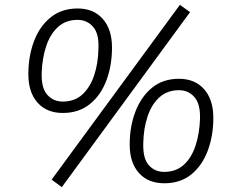

<svg xmlns="http://www.w3.org/2000/svg" viewBox="-20 -748 963 792"><path d="M235 24 193 -7 722 -728 764 -698ZM239 -282Q173 -282 135 -324.5Q97 -367 97 -442Q97 -516 120 -577.5Q143 -639 188.5 -676Q234 -713 300 -713Q366 -713 404 -670Q442 -627 442 -552Q442 -478 419 -416.5Q396 -355 350.5 -318.5Q305 -282 239 -282ZM239 -329Q288 -329 320 -358.5Q352 -388 368.5 -437.5Q385 -487 386 -547Q389 -609 364 -637.5Q339 -666 300 -666Q251 -666 219 -636.5Q187 -607 170.5 -557.5Q154 -508 152 -447Q150 -385 175 -357Q200 -329 239 -329ZM658 8Q591 8 553 -34.5Q515 -77 515 -152Q515 -226 538.5 -287.5Q562 -349 607 -386Q652 -423 718 -423Q784 -423 822 -380Q860 -337 860 -262Q860 -188 837 -126.5Q814 -65 769 -28.5Q724 8 658 8ZM657 -39Q706 -39 738 -68Q770 -97 786.5 -147Q803 -197 805 -257Q807 -319 782 -347.5Q757 -376 718 -376Q670 -376 637.5 -346.5Q605 -317 588.5 -267Q572 -217 571 -157Q569 -95 593.5 -67Q618 -39 657 -39Z"/></svg>

Font: Nunito Sans Light
Style: Italic
Weight: 300
Italic angle: -9°
Designer: Vernon Adams
Foundry: Vernon Adams
Version: Version 3.006; ttfautohint (v1.8.3)